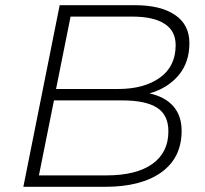

<svg xmlns="http://www.w3.org/2000/svg" viewBox="-20 -720 792 740"><path d="M680 -216Q680 -112 602 -56Q524 0 385 0H70L210 -700H500Q599 -700 654.5 -662.5Q710 -625 710 -554Q710 -479 668 -429.5Q626 -380 556 -360Q616 -347 648 -310.5Q680 -274 680 -216ZM196 -377H435Q535 -377 596 -420.5Q657 -464 657 -546Q657 -601 614 -628.5Q571 -656 491 -656H252ZM629 -214Q629 -277 585 -305Q541 -333 452 -333H188L130 -44H390Q505 -44 567 -88Q629 -132 629 -214Z"/></svg>

Font: Idrija
Style: Italic
Weight: 300
Italic angle: -11.3°
Designer: Julieta Ulanovsky
Foundry: Julieta Ulanovsky
Version: Version 7.200